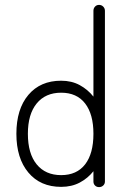

<svg xmlns="http://www.w3.org/2000/svg" viewBox="-20 -751 524 785"><path d="M385 14Q375 14 368.5 7.5Q362 1 362 -9V-51Q339 -22 306 -4.5Q273 13 230 13Q145 13 96 -45.5Q47 -104 47 -204Q47 -305 96 -363Q145 -421 230 -421Q273 -421 306 -403Q339 -385 362 -356V-707Q362 -717 368.5 -724Q375 -731 385 -731Q395 -731 402 -724Q409 -717 409 -707V-9Q409 1 402 7.5Q395 14 385 14ZM230 -35Q294 -35 328 -79Q362 -123 362 -204Q362 -284 328 -328Q294 -372 230 -372Q166 -372 130 -328Q94 -284 94 -204Q94 -123 130 -79Q166 -35 230 -35Z"/></svg>

Font: Zen Kurenaido
Style: ARC
Weight: 400
Designer: Yoshimichi Ohira
Foundry: Positype
Version: Version 1.001